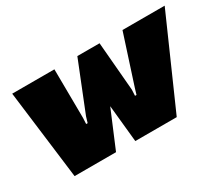

<svg xmlns="http://www.w3.org/2000/svg" viewBox="-92 -718 1081 936"><g transform="rotate(-30 448.0 -250.0)"><path d="M37.5 -500H275L277.5 -225L275.8 -191.7H284.2L294.2 -225L404.2 -500H466.7H529.2L552.5 -225L550.8 -191.7H559.2L569.2 -225L658.3 -500H895.8L675 0H441.7L420.8 -208.3L333.3 0H100Z"/></g></svg>

Font: BoonTook
Style: Italic
Weight: 400
Italic angle: -9°
Designer: Sungsit Sawaiwan
Foundry: FontUni
Version: Version 3.0